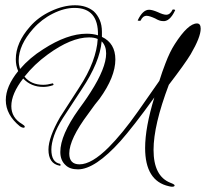

<svg xmlns="http://www.w3.org/2000/svg" viewBox="-20 -596 782 729"><path d="M633 113Q631 113 628 112.5Q625 112 621 111Q531 91 531 -34Q531 -112 566 -226Q525 -169 493 -128Q461 -87 438 -61Q341 47 276 47Q245 47 229 31Q209 13 209 -19Q209 -83 279 -181Q287 -192 298.5 -208Q310 -224 324 -246Q383 -338 383 -393Q383 -422 366 -439Q359 -360 291 -258L219 -148Q196 -112 185.5 -81.5Q175 -51 175 -28Q175 20 208 26Q210 28 210 29Q210 35 206 33Q164 25 164 -28Q164 -74 208 -151L279 -261Q314 -314 331.5 -361Q349 -408 351 -448Q338 -454 318 -454Q250 -454 161 -389Q110 -352 73 -305Q98 -274 144 -274Q160 -274 178 -279Q181 -281 183 -276Q184 -273 180 -272Q162 -266 144 -266Q98 -266 68 -298Q23 -240 23 -193Q23 -149 64 -125Q74 -119 74 -115Q74 -111 69 -111Q64 -111 56 -116Q2 -160 2 -216Q2 -268 49 -326Q40 -347 40 -371Q40 -434 94 -495Q125 -531 173 -553.5Q221 -576 265 -576Q308 -576 336 -553Q350 -540 358.5 -520.5Q367 -501 367 -475V-456Q418 -432 418 -370Q418 -304 358 -221Q351 -213 340 -198.5Q329 -184 315 -164Q243 -68 243 -13Q243 28 282 28Q328 28 393 -37Q417 -61 445 -95Q473 -129 504 -173L585 -289Q590 -306 596 -322.5Q602 -339 608 -355Q625 -400 644 -429Q694 -507 728 -507Q742 -507 742 -487Q742 -455 704 -390Q683 -355 621 -274Q563 -121 563 -27Q563 73 627 98Q643 104 643 108Q643 113 633 113ZM56 -334Q93 -377 144 -409Q235 -468 309 -468Q333 -468 352 -462Q354 -566 263 -566Q224 -566 181 -544.5Q138 -523 106 -487Q51 -425 51 -366Q51 -351 56 -334ZM597 -516Q586 -516 569 -526Q558 -531 550 -533.5Q542 -536 537 -536Q522 -536 514 -518Q514 -517 510 -517Q502 -517 503 -519Q522 -559 546 -559Q558 -559 579 -550Q600 -540 611 -540Q626 -540 635 -559Q635 -560 638 -560Q645 -560 645 -557Q624 -512 597 -516Z"/></svg>

Font: Passions Conflict
Style: Regular
Weight: 400
Designer: Robert E. Leuschke
Foundry: Robert E. Leuschke
Version: Version 1.010; ttfautohint (v1.8.3)